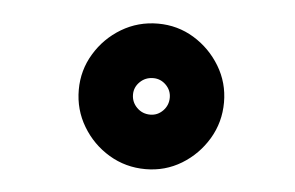

<svg xmlns="http://www.w3.org/2000/svg" viewBox="-32 -819 540 351"><g transform="rotate(5 237.5 -643.5)"><path d="M245.5 -510Q209 -510 178.5 -528.2Q148 -546.5 129.8 -577Q111.5 -607.5 111.5 -644Q111.5 -680 129.8 -710.2Q148 -740.5 178.5 -758.8Q209 -777 245.5 -777Q281.5 -777 311.5 -758.8Q341.5 -740.5 359.8 -710.2Q378 -680 378 -644Q378 -607.5 359.8 -577Q341.5 -546.5 311.5 -528.2Q281.5 -510 245.5 -510ZM245.5 -610Q259 -610 268.8 -620Q278.5 -630 278.5 -644Q278.5 -657.5 268.8 -667.2Q259 -677 245.5 -677Q231 -677 221 -667.2Q211 -657.5 211 -644Q211 -630 221 -620Q231 -610 245.5 -610Z"/></g></svg>

Font: Trispace SemiCondensed ExtraBold
Style: Regular
Weight: 800
Width: 4
Designer: Tyler Finck
Foundry: Etcetera Type Company
Version: Version 1.210; ttfautohint (v1.8.3)